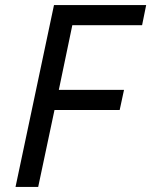

<svg xmlns="http://www.w3.org/2000/svg" viewBox="-20 -734 594 754"><path d="M130 0H41L192 -714H554L538 -635H264L211 -381H467L450 -302H194L130 0Z"/></svg>

Font: NameLogos Sans
Style: Italic
Weight: 500
Version: Version 0.1